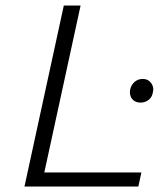

<svg xmlns="http://www.w3.org/2000/svg" viewBox="-20 -678 598 698"><path d="M69 0 212 -658H273L130 0ZM90 0 100 -51H494L483 0ZM491 -305Q478 -305 468.5 -311Q459 -317 455 -327.5Q451 -338 453 -351Q456 -368 468.5 -379.5Q481 -391 499 -391Q512 -391 521 -384.5Q530 -378 534.5 -367Q539 -356 536 -344Q534 -326 521 -315.5Q508 -305 491 -305Z"/></svg>

Font: Ysabeau Infant Light
Style: Italic
Weight: 300
Italic angle: -12°
Designer: Christian Thalmann (Catharsis Fonts)
Version: Version 2.001;gftools[0.9.30]; featfreeze: ss01,ss02,lnum